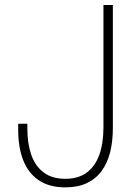

<svg xmlns="http://www.w3.org/2000/svg" viewBox="-20 -758 564 786"><path d="M247.5 9Q181.5 9 138.5 -20.2Q95.5 -49.5 75 -102.2Q54.5 -155 54.5 -226Q54.5 -232.5 54.5 -238.8Q54.5 -245 54.5 -251.5H92Q92 -246.5 92 -241.2Q92 -236 92 -230.5Q92 -170 108.2 -123.8Q124.5 -77.5 159 -51.8Q193.5 -26 247.5 -26Q301 -26 335.5 -51.8Q370 -77.5 386.8 -125Q403.5 -172.5 403.5 -237V-737.5H442V-233.5Q442 -179 430.8 -134.5Q419.5 -90 395.8 -57.8Q372 -25.5 335.2 -8.2Q298.5 9 247.5 9Z"/></svg>

Font: Epilogue ExtraLight
Style: Regular
Weight: 250
Designer: Tyler Finck
Foundry: Etcetera Type Co
Version: Version 2.112